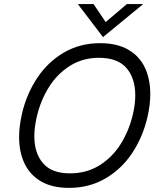

<svg xmlns="http://www.w3.org/2000/svg" viewBox="-20 -912 785 942"><path d="M73.7 -239.7Q73.7 -291.5 87.4 -352.1Q109.4 -448.7 161.4 -527.8Q213.4 -606.9 292.5 -653.6Q371.6 -700.2 471.2 -700.2Q554.2 -700.2 609.4 -668.2Q664.6 -636.2 690.9 -580.1Q717.3 -523.9 717.3 -450.2Q717.3 -398.4 703.6 -337.9Q681.2 -241.2 629.4 -162.4Q577.6 -83.5 498 -36.9Q418.5 9.8 318.4 9.8Q235.8 9.8 181.2 -22.2Q126.5 -54.2 100.1 -110.4Q73.7 -166.5 73.7 -239.7ZM632.3 -352.1Q643.6 -400.9 643.6 -444.8Q643.6 -528.3 600.3 -578.4Q557.1 -628.4 465.3 -628.4Q385.3 -628.4 322.5 -588.6Q259.8 -548.8 219 -482.9Q178.2 -417 160.2 -337.9Q148.4 -286.1 148.4 -244.1Q148.4 -161.1 190.9 -111.3Q233.4 -61.5 323.2 -61.5Q405.3 -61.5 468.8 -101.3Q532.2 -141.1 573 -206.8Q613.8 -272.5 632.3 -352.1ZM485.4 -730 361.8 -892.1H439L498.5 -803.7L602.5 -892.1H682.6Z"/></svg>

Font: Acari Sans
Style: Italic
Weight: 400
Italic angle: -13°
Designer: Alfredo Marco Pradil and Stefan Peev
Foundry: Hanken Design Co.
Version: Version 1.045;January 11, 2019;FontCreator 11.5.0.2425 64-bi